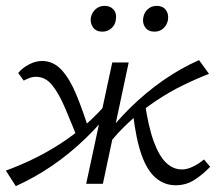

<svg xmlns="http://www.w3.org/2000/svg" viewBox="-21 -627 737 655"><path d="M33 8 -1 -45Q43 -61 90 -83.5Q137 -106 183 -135.5Q229 -165 272 -202.5Q315 -240 353 -286L374 -272Q325 -207 271 -155Q217 -103 158 -62.5Q99 -22 33 8ZM248 -144Q222 -209 201 -258.5Q180 -308 157 -336.5Q134 -365 102 -365Q90 -365 78.5 -360.5Q67 -356 60 -352L41 -378Q56 -396 78.5 -407.5Q101 -419 122 -419Q161 -419 189 -388.5Q217 -358 239 -305Q261 -252 282 -185ZM273 0 362 -414H418L330 0ZM344 -128 322 -142Q371 -208 423.5 -259.5Q476 -311 534.5 -352Q593 -393 658 -422L692 -375Q648 -358 602 -335.5Q556 -313 510.5 -282.5Q465 -252 422.5 -213.5Q380 -175 344 -128ZM578 5Q540 5 510.5 -20Q481 -45 462 -98.5Q443 -152 433 -238L473 -278Q485 -195 503.5 -144.5Q522 -94 546 -71.5Q570 -49 599 -49Q614 -49 629 -55Q644 -61 656 -69Q668 -77 675 -83L696 -58Q669 -30 641 -12.5Q613 5 578 5ZM328 -519Q307 -519 296.5 -533.5Q286 -548 289 -568Q293 -585 305.5 -596Q318 -607 336 -607Q356 -607 367 -593.5Q378 -580 374 -559Q372 -542 359 -530.5Q346 -519 328 -519ZM506 -519Q485 -519 474.5 -533.5Q464 -548 468 -568Q471 -585 483.5 -596Q496 -607 514 -607Q534 -607 544.5 -593.5Q555 -580 552 -559Q549 -542 536.5 -530.5Q524 -519 506 -519Z"/></svg>

Font: Ysabeau
Style: Italic
Weight: 400
Italic angle: -12°
Designer: Christian Thalmann (Catharsis Fonts)
Version: Version 2.000;gftools[0.9.27.dev2+g8671c4b]